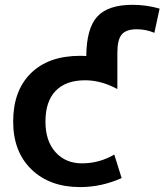

<svg xmlns="http://www.w3.org/2000/svg" viewBox="-20 -760 677 790"><path d="M309.6 9.8Q184.6 9.8 109.4 -63Q34.2 -135.7 34.2 -259.8Q34.2 -386.7 106.9 -458.5Q179.7 -530.3 309.6 -530.3Q325.2 -530.3 335 -529.3Q335.9 -643.6 380.4 -691.9Q424.8 -740.2 525.4 -740.2Q582 -740.2 636.7 -724.6L615.2 -625Q580.1 -639.6 543 -639.6Q499 -639.6 481 -618.2Q462.9 -596.7 462.9 -543V-393.6Q396.5 -429.7 330.1 -429.7Q251 -429.7 209 -386.2Q167 -342.8 167 -259.8Q167 -179.7 208.5 -133.8Q250 -87.9 317.4 -87.9Q388.7 -87.9 450.2 -124L480.5 -27.3Q397.5 9.8 309.6 9.8Z"/></svg>

Font: Mgen+ 1c bold
Style: Bold
Weight: 700
Designer: [Source Han Sans]
Ryoko NISHIZUKA  (kana & ideographs); Paul D. Hunt (Latin, Greek & Cyrillic); Wenlong ZHANG  (bopomofo
Version: Version 1.059.20150602